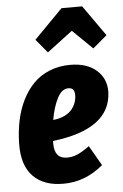

<svg xmlns="http://www.w3.org/2000/svg" viewBox="-58 -868 596 927"><g transform="rotate(-5 240.5 -404.5)"><path d="M315.9 -713.9 191.9 -620.1 137.2 -686 275.9 -827.1H376L481 -678.2L412.1 -620.1ZM293.9 -550.8Q374.5 -550.8 420.9 -509.8Q467.3 -468.8 465.8 -403.8Q460 -225.1 179.2 -191.9V-178.2Q179.2 -106 240.2 -106Q266.6 -106 291.5 -116.9Q316.4 -127.9 349.1 -151.9L404.8 -55.2Q317.9 18.1 212.9 18.1Q118.2 19 65.7 -34.2Q13.2 -87.4 15.1 -192.9Q16.1 -252 27.1 -304.7Q38.1 -357.4 60.5 -402.6Q83 -447.8 115.2 -480.7Q147.5 -513.7 193.1 -532.2Q238.8 -550.8 293.9 -550.8ZM189 -293Q220.2 -295.9 243.7 -307.1Q267.1 -318.4 280 -334.2Q293 -350.1 299.1 -367.7Q305.2 -385.3 305.2 -403.8Q305.2 -439 274.9 -439Q243.2 -439 221.7 -397.7Q200.2 -356.4 189 -293Z"/></g></svg>

Font: Fira Sans Compressed ExtraBold
Style: Italic
Weight: 800
Width: 3
Italic angle: -8°
Designer: Carrois Corporate & Edenspiekermann AG
Foundry: Carrois Corporate GbR & Edenspiekermann AG
Version: Version 4.203;PS 004.203;hotconv 1.0.88;makeotf.lib2.5.64775